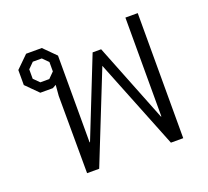

<svg xmlns="http://www.w3.org/2000/svg" viewBox="-101 -682 874 805"><g transform="rotate(-20 336.0 -279.0)"><path d="M157 -345 161 -393 145 -384H89L35 -438V-505L89 -558H159L212 -505V-118H214L353 -468H391L530 -117H532V-558H587V0H532L372 -401L212 0H158ZM144 -425 169 -450V-492L144 -517H104L79 -492V-450L104 -425Z"/></g></svg>

Font: Chakra Petch Light
Style: Regular
Weight: 300
Designer: Katatrad Aksorn Co.,Ltd.
Foundry: Cadson Demak Co.,Ltd.
Version: Version 1.000; ttfautohint (v1.6)